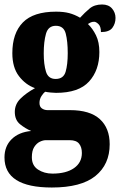

<svg xmlns="http://www.w3.org/2000/svg" viewBox="-32 -602 535 856"><path d="M199 234Q-12 234 -12 100Q-12 50 20 18.5Q52 -13 107 -18Q81 -29 57.5 -48Q34 -67 34 -103Q34 -137 59 -162Q84 -187 124 -209Q82 -224 52.5 -262.5Q23 -301 23 -365Q23 -454 70 -502Q117 -550 218 -550Q252 -550 276.5 -543.5Q301 -537 325 -523Q346 -546 367.5 -564Q389 -582 423 -582Q452 -582 467.5 -564Q483 -546 483 -522Q483 -497 469 -478Q455 -459 418 -459Q418 -484 407 -494.5Q396 -505 388 -505Q378 -505 371.5 -501.5Q365 -498 360 -495Q381 -475 396 -444.5Q411 -414 411 -370Q411 -289 365 -238.5Q319 -188 218 -188Q209 -188 193.5 -189.5Q178 -191 170 -193Q162 -188 153 -174Q144 -160 144 -143Q144 -126 155 -118.5Q166 -111 180 -111H280Q369 -111 413 -71Q457 -31 457 41Q457 131 393.5 182.5Q330 234 199 234ZM216 -250Q251 -250 260.5 -282Q270 -314 270 -365Q270 -418 261 -452.5Q252 -487 217 -487Q183 -487 173 -451.5Q163 -416 163 -364Q163 -315 173 -282.5Q183 -250 216 -250ZM202 172Q263 172 298 147.5Q333 123 333 80Q333 54 320.5 38.5Q308 23 279 23H172Q160 23 145.5 30Q131 37 120.5 53.5Q110 70 110 99Q110 136 137.5 154Q165 172 202 172Z"/></svg>

Font: Noto Serif ExtraCondensed Black
Style: Regular
Weight: 900
Width: 2
Designer: Monotype Design Team
Foundry: Monotype Imaging Inc.
Version: Version 2.015; ttfautohint (v1.8.4.7-5d5b)